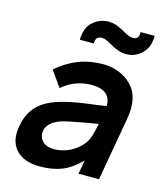

<svg xmlns="http://www.w3.org/2000/svg" viewBox="-119 -885 839 989"><g transform="rotate(15 300.0 -391.0)"><path d="M582.5 -758.5Q577.5 -726.5 560.5 -705Q548 -688.5 530.2 -677Q512.5 -665.5 494 -661.5Q479.5 -658.5 465.5 -658.5Q432.5 -658.5 395 -678L376 -688.5Q363.5 -696 350.5 -701.8Q337.5 -707.5 326 -707.5Q298 -707.5 293.5 -683.5Q291.5 -675 292.5 -668.5H217.5Q217.5 -676 218.2 -683Q219 -690 220 -697Q225.5 -729.5 241.5 -751Q255 -767.5 272.8 -778.5Q290.5 -789.5 308.5 -793.5Q322 -797 337.5 -797Q374.5 -797 408.5 -777Q414 -775 419.2 -772.2Q424.5 -769.5 430 -765.5Q461 -748 478 -748Q505 -748 509.5 -773Q510 -782.5 509.5 -787.5H584.5Q585.5 -773 582.5 -758.5ZM389.5 0 403 -74Q353 -24 303 -4Q252.5 15.5 185.5 15.5Q101 15.5 58.5 -31Q16.5 -78 31.5 -157.5Q40.5 -213.5 71 -253.5Q101.5 -293.5 158.5 -317.5Q179.5 -326.5 204 -333.5Q228.5 -340.5 257.2 -346.5Q286 -352.5 320.2 -357.5Q354.5 -362.5 395 -367.5L439.5 -374Q441.5 -414.5 415.8 -437Q390 -459.5 337.5 -459.5Q250 -459.5 181 -401L122 -484.5Q176.5 -531.5 236.5 -554.8Q296.5 -578 368.5 -578Q412.5 -578 452.5 -562Q492.5 -546 518.5 -518.5Q580 -458.5 558.5 -338.5L499 0ZM424 -275Q324 -258.5 262.5 -245Q220 -236.5 191.2 -217.2Q162.5 -198 156 -166.5Q153.5 -150 157.8 -136Q162 -122 172.2 -111.5Q182.5 -101 198 -95.2Q213.5 -89.5 233.5 -89.5Q278.5 -89.5 318 -109.2Q357.5 -129 384.5 -162.5Q401 -184 408.5 -210Q412.5 -223 416.2 -239Q420 -255 424 -275Z"/></g></svg>

Font: Russisch Sans
Style: Bold Italic
Weight: 700
Italic angle: -10°
Designer: Michael Sharanda (font) & Cristiano Sobral (main changes)
Foundry: Michael Sharanda
Version: Version 2.00;September 8, 2020;FontCreator 13.0.0.2681 64-bi